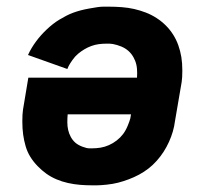

<svg xmlns="http://www.w3.org/2000/svg" viewBox="-20 -548 640 576"><path d="M257 8Q238 8 220 6.5Q202 5 184 1Q166 -3 149.5 -10Q133 -17 119 -27Q105 -37 92.5 -50Q80 -63 71 -77.5Q62 -92 57 -109Q52 -126 49.5 -144Q47 -162 47 -184Q47 -206 49 -219L65 -315H391Q392 -328 391 -341Q390 -354 385.5 -365.5Q381 -377 373.5 -386.5Q366 -396 355.5 -402.5Q345 -409 331 -413Q317 -417 309 -417H298Q287 -417 276 -415.5Q265 -414 254 -410Q243 -406 233 -400Q223 -394 214 -386.5Q205 -379 197 -367.5Q189 -356 186 -350L182 -341L64 -383Q69 -394 75 -404Q81 -414 88 -423.5Q95 -433 103 -442Q111 -451 120 -459.5Q129 -468 138.5 -475.5Q148 -483 158 -489Q168 -495 178.5 -500.5Q189 -506 200 -510Q211 -514 222.5 -517Q234 -520 248 -522.5Q262 -525 272 -526.5Q282 -528 290 -528H307Q326 -528 345.5 -526.5Q365 -525 382.5 -521Q400 -517 417 -510.5Q434 -504 449.5 -494Q465 -484 477.5 -471.5Q490 -459 499.5 -444Q509 -429 515 -412Q521 -395 524 -377Q527 -359 527 -336.5Q527 -314 525 -302L505 -185Q503 -169 498.5 -153.5Q494 -138 487 -122.5Q480 -107 471 -93Q462 -79 450.5 -66Q439 -53 425.5 -42.5Q412 -32 397 -24Q382 -16 366 -10Q350 -4 334.5 0Q319 4 300 6Q281 8 270 8ZM248 -103H257Q269 -103 281.5 -105Q294 -107 306.5 -112.5Q319 -118 330 -126.5Q341 -135 349 -145.5Q357 -156 363 -170.5Q369 -185 371 -193L373 -205H183Q182 -193 182 -181Q182 -169 184.5 -158Q187 -147 192.5 -137Q198 -127 206 -120Q214 -113 227 -108Q240 -103 248 -103Z"/></svg>

Font: Iosevka Aile Heavy
Style: Italic
Weight: 900
Italic angle: -9°
Designer: Belleve Invis
Foundry: Belleve Invis
Version: Version 31.1.0; ttfautohint (v1.8.4)